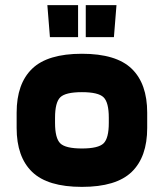

<svg xmlns="http://www.w3.org/2000/svg" viewBox="-20 -720 640 750"><path d="M405 -260V-250H555V-280Q555 -393 494.5 -451.5Q434 -510 300 -510Q166 -510 105.5 -451.5Q45 -393 45 -280V-250H195V-260Q195 -320 215.5 -340Q236 -360 300 -360Q364 -360 384.5 -340Q405 -320 405 -260ZM195 -240V-250H45V-220Q45 -107 105.5 -48.5Q166 10 300 10Q434 10 494.5 -48.5Q555 -107 555 -220V-250H405V-240Q405 -180 384.5 -160Q364 -140 300 -140Q236 -140 215.5 -160Q195 -180 195 -240ZM175 -575H285V-700H165ZM315 -575H425L435 -700H315Z"/></svg>

Font: Millimetre
Style: Bold
Weight: 800
Designer: Jérémy Landes
Version: Version 1.0